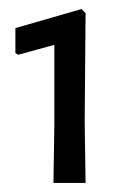

<svg xmlns="http://www.w3.org/2000/svg" viewBox="-20 -727 298 424"><path d="M160 -707 169 -698 167 -457 169 -323H98L100 -449V-628L20 -606L14 -610V-665Z"/></svg>

Font: Alegreya Sans SC
Style: Regular
Weight: 400
Designer: Juan Pablo del Peral
Foundry: Huerta Tipografica
Version: Version 2.007